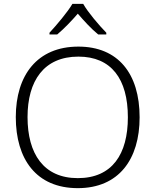

<svg xmlns="http://www.w3.org/2000/svg" viewBox="-20 -967 808 997"><path d="M412 -947H356C331 -904 274 -837 237 -797V-788H277C313 -818 352 -859 384 -896C416 -859 454 -817 490 -788H532V-797C494 -836 436 -904 412 -947ZM705 -358C705 -585 593 -725 387 -725C173 -725 62 -576 62 -359C62 -141 168 10 384 10C597 10 705 -140 705 -358ZM123 -359C123 -547 208 -673 387 -673C558 -673 644 -557 644 -358C644 -167 563 -42 384 -42C206 -42 123 -169 123 -359Z"/></svg>

Font: Noto Sans Ethiopic Light
Style: Regular
Weight: 300
Designer: Monotype Design Team
Foundry: Monotype Imaging Inc.
Version: Version 2.102